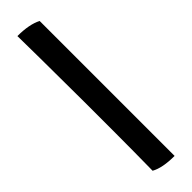

<svg xmlns="http://www.w3.org/2000/svg" viewBox="28 -132 494 494"><g transform="rotate(45 275.0 115.0)"><path d="M36 81H527Q527 125 514 148Q439 147 380.5 147Q322 147 262 147L103 148L23 149Q23 106 36 81Z"/></g></svg>

Font: Vollkorn SC
Style: Bold
Weight: 700
Designer: Friedrich Althausen
Foundry: Friedrich Althausen
Version: Version 4.015